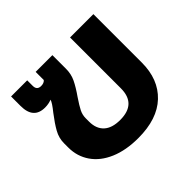

<svg xmlns="http://www.w3.org/2000/svg" viewBox="-132 -702 884 884"><g transform="rotate(-45 310.0 -260.0)"><path d="M52 -182V-210Q52 -244 69 -274.5Q86 -305 116 -344Q146 -381 150 -396Q130 -388 107 -388Q32 -388 32 -473V-535H137V-499Q137 -471 164 -471Q183 -471 192 -482V-535H301V-446Q301 -412 287 -383Q273 -354 247 -317Q224 -283 214 -263Q204 -243 204 -221V-199Q204 -153 231 -128Q258 -103 311 -103Q416 -103 416 -204V-535H568V-220Q568 -111 501.5 -48Q435 15 311 15Q231 15 172.5 -10Q114 -35 83 -80Q52 -125 52 -182Z"/></g></svg>

Font: Prompt SemiBold
Style: Regular
Weight: 600
Designer: Katatrad Team
Foundry: CadsonDemak
Version: Version 1.001